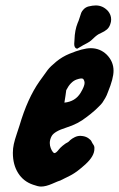

<svg xmlns="http://www.w3.org/2000/svg" viewBox="-20 -686 437 706"><path d="M287.1 -520.5 263.7 -506.8Q252.9 -508.8 252.9 -524.4Q252.9 -527.3 253.4 -532.2Q253.9 -537.1 253.9 -540Q254.9 -575.2 265.6 -601.6Q268.6 -607.4 272.5 -620.1Q276.4 -632.8 278.8 -639.2Q281.2 -645.5 288.1 -652.3Q294.9 -659.2 304.7 -662.1Q312.5 -664.1 319.3 -665Q326.2 -666 332 -666Q358.4 -666 377 -645.5Q388.7 -631.8 388.7 -614.3Q388.7 -605.5 385.7 -597.7Q381.8 -585 373 -577.6Q364.3 -570.3 353 -565.4Q341.8 -560.5 336.9 -556.6Q329.1 -550.8 322.3 -543.9Q315.4 -537.1 309.1 -532.7Q302.7 -528.3 287.1 -520.5ZM216.8 -308.6Q256.8 -312.5 276.4 -344.7Q291 -369.1 291 -380.9Q291 -388.7 286.1 -395.5Q281.2 -400.4 261.7 -393.6Q239.3 -385.7 223.6 -354.5Q222.7 -348.6 220.7 -333.5Q218.8 -318.4 216.8 -308.6ZM179.7 -123Q183.6 -123 188 -127Q192.4 -130.9 196.3 -136.2Q200.2 -141.6 210 -149.9Q219.7 -158.2 232.4 -165L238.3 -170.9Q245.1 -176.8 254.9 -181.6Q264.6 -186.5 276.4 -186.5Q277.3 -186.5 280.3 -186Q283.2 -185.5 285.2 -185.5Q296.9 -183.6 305.7 -177.2Q314.5 -170.9 316.4 -166L319.3 -160.2Q326.2 -151.4 327.1 -144.5V-138.7Q327.1 -112.3 295.4 -83Q263.7 -53.7 239.3 -41Q214.8 -28.3 200.2 -21.5H199.2Q195.3 -20.5 171.9 -10.3Q148.4 0 130.9 0Q120.1 0 101.6 -6.8Q66.4 -18.6 46.9 -49.3Q27.3 -80.1 27.3 -124Q27.3 -140.6 30.8 -156.2Q34.2 -171.9 42 -194.8Q49.8 -217.8 51.8 -224.6Q81.1 -324.2 125 -386.7Q145.5 -416 155.3 -428.7Q165 -441.4 187 -459.5Q209 -477.5 235.4 -488.3Q285.2 -508.8 313.5 -508.8Q347.7 -508.8 372.1 -485.4Q397.5 -460 397.5 -425.8Q397.5 -397.5 377 -347.7Q373 -335.9 367.2 -325.7Q361.3 -315.4 356.9 -309.1Q352.5 -302.7 342.8 -293.5Q333 -284.2 329.6 -280.8Q326.2 -277.3 314 -267.6Q301.8 -257.8 298.8 -255.9Q267.6 -230.5 223.6 -216.8Q179.7 -203.1 169.9 -185.5Q163.1 -172.9 163.1 -160.2Q163.1 -150.4 166.5 -141.6Q169.9 -132.8 173.8 -127.9Q177.7 -123 179.7 -123Z"/></svg>

Font: Essays1743
Style: BoldItalic
Weight: 700
Italic angle: -10°
Designer: Based on the typeface in a 1743 English translation of the essays of Montaigne.  PostScript/TrueType font designed by Jo
Version: Version 002.100